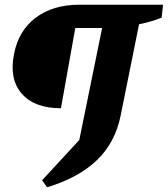

<svg xmlns="http://www.w3.org/2000/svg" viewBox="-20 -675 713 816"><path d="M180 121 159 91 317 -80 414 -556H300L239 -215Q126 -215 72 -277.5Q18 -340 40 -447Q59 -545 132 -600Q205 -655 318 -655H673L667 -600Q644 -591 620.5 -584Q597 -577 571 -572L493 -185Q470 -69 391.5 6Q313 81 180 121Z"/></svg>

Font: Piazzolla
Style: Bold Italic
Weight: 700
Italic angle: -11.3°
Designer: Juan Pablo del Peral
Foundry: Huerta Tipografica
Version: Version 1.330